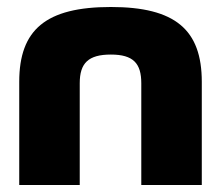

<svg xmlns="http://www.w3.org/2000/svg" viewBox="-20 -529 633 549"><path d="M35 -295V0H208V-291C208 -348 232 -373 297 -373C361 -373 384 -348 384 -291V0H557V-295C557 -444 481 -509 297 -509C111 -509 35 -444 35 -295Z"/></svg>

Font: LT Wave Black
Style: Regular
Weight: 900
Designer: Daniel Lyons
Version: Version 2.5 (Glyphs App)